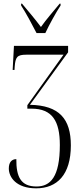

<svg xmlns="http://www.w3.org/2000/svg" viewBox="-20 -786 436 1046"><path d="M179 -606H227C248 -651 285 -718 310 -756V-766H305C269 -722 234 -683 203 -639C171 -682 136 -723 100 -766H95V-756C120 -718 156 -651 179 -606ZM177 240C290 240 366 167 366 6C366 -138 303 -212 143 -215L351 -501V-536H56L49 -405H59L60 -422C64 -475 73 -488 123 -488H326L129 -213V-194H152C265 -194 306 -126 306 4C306 179 254 230 179 230C94 230 68 178 69 81C44 81 28 98 28 132C28 179 68 240 177 240Z"/></svg>

Font: Noto Serif Display ExtraCondensed Light
Style: Regular
Weight: 300
Width: 2
Designer: Monotype Design Team
Foundry: Monotype Imaging Inc.
Version: Version 2.009